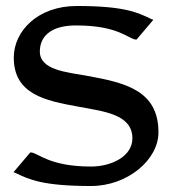

<svg xmlns="http://www.w3.org/2000/svg" viewBox="-20 -610 578 641"><path d="M25 -35 31 -33C78 -10 125 11 284 11C405 11 509 -76 509 -168C509 -309 397 -334 270 -357C203 -369 113 -376 113 -438C113 -497 162 -526 236 -525C375 -525 409 -480 433 -478H436L492 -544L486 -546C439 -569 394 -590 236 -590C105 -590 26 -505 26 -418C26 -295 131 -274 241 -254C326 -238 422 -229 422 -148C422 -88 352 -54 284 -54C145 -54 108 -99 84 -101H81Z"/></svg>

Font: Charger Sport
Style: DfBdExt
Weight: 400
Designer: Jasper
Foundry: Cannot Into Space Fonts
Version: Version 1.1